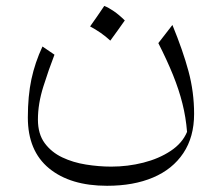

<svg xmlns="http://www.w3.org/2000/svg" viewBox="-20 -383 739 640"><path d="M603.5 56.6Q587.9 94.2 548.8 120.1Q509.8 146 457.8 159.2Q405.8 172.4 350.6 172.4Q309.6 172.4 266.6 165.5Q223.6 158.7 187.5 141.6Q151.4 124.5 128.9 94Q106.4 63.5 106.4 15.6Q106.4 -37.1 124.5 -94.5Q142.6 -151.9 161.6 -200.7L121.6 -228Q96.7 -174.8 84.7 -118.9Q72.8 -63 72.8 8.8Q72.8 120.1 143.6 178.2Q214.4 236.3 336.9 236.3Q425.3 236.3 490.2 208.7Q555.2 181.2 591.1 127.4Q627 73.7 627 -3.4Q627 -76.2 608.4 -145.3Q589.8 -214.4 554.7 -299.8L507.8 -239.3Q537.1 -181.6 556.9 -132.6Q576.7 -83.5 588.1 -37.8Q599.6 7.8 603.5 56.6ZM327.6 -363.3Q315.4 -345.2 304 -328.6Q292.5 -312 280.3 -294.9Q297.9 -285.6 315.2 -273.7Q332.5 -261.7 347.7 -247.6Q360.4 -264.6 372.3 -281.5Q384.3 -298.3 396 -314.9Q376 -334.5 359.1 -345.9Q342.3 -357.4 327.6 -363.3Z"/></svg>

Font: Pinar-VF-FD
Style: Regular
Weight: 300
Designer: Amin Abedi
Version: Version 3.0